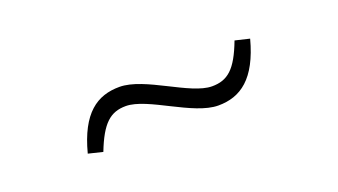

<svg xmlns="http://www.w3.org/2000/svg" viewBox="-27 -453 547 311"><g transform="rotate(-20 246.0 -297.5)"><path d="M115.8 -248.5C132.7 -292.1 148.5 -305.9 175.2 -305.9C212.9 -305.9 273.3 -255.4 316.8 -255.4C355.4 -255.4 385.1 -276.2 402 -339.6L377.2 -345.5C360.4 -301 344.6 -288.1 317.8 -288.1C280.2 -288.1 219.8 -338.6 176.2 -338.6C137.6 -338.6 107.9 -318.8 91.1 -254.5Z"/></g></svg>

Font: Meinily
Style: Regular
Weight: 500
Designer: Paul Hayes
Foundry: Paul Hayes
Version: Version 1.0; ttfautohint (v1.8.4.7-5d5b)